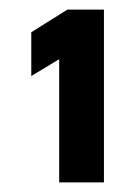

<svg xmlns="http://www.w3.org/2000/svg" viewBox="-20 -842 290 399"><path d="M45 -775V-684L103 -719V-463H196V-822H120Z"/></svg>

Font: Maven Pro
Style: Black
Weight: 900
Designer: Joe Prince
Foundry: Joe Prince
Version: Version 1.003